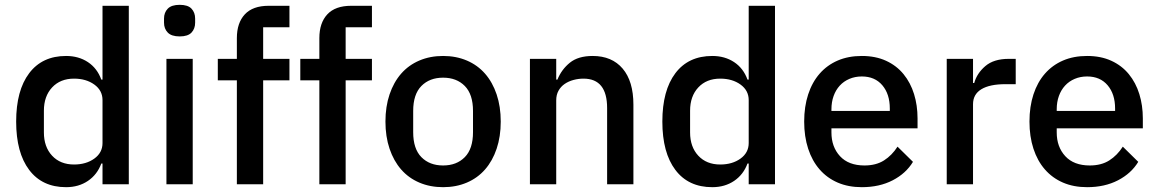

<svg xmlns="http://www.w3.org/2000/svg" viewBox="-20 -764 4801 796"><path d="M405 -86H400Q383 -40 344.5 -14Q306 12 254 12Q155 12 101 -59.5Q47 -131 47 -260Q47 -389 101 -460.5Q155 -532 254 -532Q306 -532 344.5 -506.5Q383 -481 400 -434H405V-740H514V0H405ZM287 -82Q337 -82 371 -106.5Q405 -131 405 -171V-349Q405 -389 371 -413.5Q337 -438 287 -438Q230 -438 196 -401.5Q162 -365 162 -305V-215Q162 -155 196 -118.5Q230 -82 287 -82Z M725 -613Q691 -613 675.5 -629Q660 -645 660 -670V-687Q660 -712 675.5 -728Q691 -744 725 -744Q759 -744 774 -728Q789 -712 789 -687V-670Q789 -645 774 -629Q759 -613 725 -613ZM670 -520H779V0H670Z M962 -431H883V-520H962V-606Q962 -669 995 -704.5Q1028 -740 1094 -740H1180V-651H1071V-520H1180V-431H1071V0H962Z M1304 -431H1225V-520H1304V-606Q1304 -669 1337 -704.5Q1370 -740 1436 -740H1522V-651H1413V-520H1522V-431H1413V0H1304Z M1817 12Q1763 12 1718.5 -7Q1674 -26 1643 -61.5Q1612 -97 1595 -147.5Q1578 -198 1578 -260Q1578 -322 1595 -372.5Q1612 -423 1643 -458.5Q1674 -494 1718.5 -513Q1763 -532 1817 -532Q1871 -532 1915.5 -513Q1960 -494 1991 -458.5Q2022 -423 2039 -372.5Q2056 -322 2056 -260Q2056 -198 2039 -147.5Q2022 -97 1991 -61.5Q1960 -26 1915.5 -7Q1871 12 1817 12ZM1817 -78Q1873 -78 1907 -112.5Q1941 -147 1941 -216V-304Q1941 -373 1907 -407.5Q1873 -442 1817 -442Q1761 -442 1727 -407.5Q1693 -373 1693 -304V-216Q1693 -147 1727 -112.5Q1761 -78 1817 -78Z M2177 0V-520H2286V-434H2291Q2308 -476 2342.5 -504Q2377 -532 2437 -532Q2517 -532 2561.5 -479.5Q2606 -427 2606 -330V0H2497V-316Q2497 -438 2399 -438Q2378 -438 2357.5 -432.5Q2337 -427 2321 -416Q2305 -405 2295.5 -388Q2286 -371 2286 -348V0Z M3084 -86H3079Q3062 -40 3023.5 -14Q2985 12 2933 12Q2834 12 2780 -59.5Q2726 -131 2726 -260Q2726 -389 2780 -460.5Q2834 -532 2933 -532Q2985 -532 3023.5 -506.5Q3062 -481 3079 -434H3084V-740H3193V0H3084ZM2966 -82Q3016 -82 3050 -106.5Q3084 -131 3084 -171V-349Q3084 -389 3050 -413.5Q3016 -438 2966 -438Q2909 -438 2875 -401.5Q2841 -365 2841 -305V-215Q2841 -155 2875 -118.5Q2909 -82 2966 -82Z M3553 12Q3497 12 3453 -7Q3409 -26 3378 -61.5Q3347 -97 3330.5 -147.5Q3314 -198 3314 -260Q3314 -322 3330.5 -372.5Q3347 -423 3378 -458.5Q3409 -494 3453 -513Q3497 -532 3553 -532Q3610 -532 3653.5 -512Q3697 -492 3726 -456.5Q3755 -421 3769.5 -374Q3784 -327 3784 -273V-232H3427V-215Q3427 -155 3462.5 -116.5Q3498 -78 3564 -78Q3612 -78 3645 -99Q3678 -120 3701 -156L3765 -93Q3736 -45 3681 -16.5Q3626 12 3553 12ZM3553 -447Q3525 -447 3501.5 -437Q3478 -427 3461.5 -409Q3445 -391 3436 -366Q3427 -341 3427 -311V-304H3669V-314Q3669 -374 3638 -410.5Q3607 -447 3553 -447Z M3905 0V-520H4014V-420H4019Q4030 -460 4065 -490Q4100 -520 4162 -520H4191V-415H4148Q4083 -415 4048.5 -394Q4014 -373 4014 -332V0Z M4487 12Q4431 12 4387 -7Q4343 -26 4312 -61.5Q4281 -97 4264.5 -147.5Q4248 -198 4248 -260Q4248 -322 4264.5 -372.5Q4281 -423 4312 -458.5Q4343 -494 4387 -513Q4431 -532 4487 -532Q4544 -532 4587.5 -512Q4631 -492 4660 -456.5Q4689 -421 4703.5 -374Q4718 -327 4718 -273V-232H4361V-215Q4361 -155 4396.5 -116.5Q4432 -78 4498 -78Q4546 -78 4579 -99Q4612 -120 4635 -156L4699 -93Q4670 -45 4615 -16.5Q4560 12 4487 12ZM4487 -447Q4459 -447 4435.5 -437Q4412 -427 4395.5 -409Q4379 -391 4370 -366Q4361 -341 4361 -311V-304H4603V-314Q4603 -374 4572 -410.5Q4541 -447 4487 -447Z"/></svg>

Font: IBM Plex Sans Thai Medium
Style: Regular
Weight: 500
Designer: Mike Abbink, Paul van der Laan, Pieter van Rosmalen, Ben Mitchell, Mark Frömberg
Foundry: Bold Monday
Version: Version 1.1